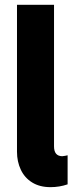

<svg xmlns="http://www.w3.org/2000/svg" viewBox="-20 -772 320 800"><path d="M50.8 -139.6V-752H205.1V-162.1Q205.1 -121.6 239.3 -121.1Q245.6 -121.6 251.7 -122.8Q257.8 -124 261.7 -125V-3.9Q227.5 7.8 190.4 7.8Q145.5 7.8 114 -11.7Q82.5 -31.2 66.7 -64.9Q50.8 -98.6 50.8 -139.6Z"/></svg>

Font: Reddit Sans Strawberry ExBold
Style: Regular
Weight: 800
Designer: Stephen Hutchings
Foundry: Reddit
Version: Version 1.013